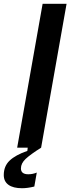

<svg xmlns="http://www.w3.org/2000/svg" viewBox="-69 -783 373 1018"><path d="M149 0H22L157 -763H284ZM-49 145Q-49 98 -18 68.5Q13 39 76 17L78 0H149Q92 36 67 59.5Q42 83 42 110Q42 141 81 141Q104 141 126 132L113 206Q77 215 48 215Q1 215 -24 197Q-49 179 -49 145Z"/></svg>

Font: Open Sauce One SemiBold Italic
Style: Regular
Weight: 600
Italic angle: -10°
Designer: Alfredo Marco Pradil
Foundry: Creative Sauce Fz LLC
Version: Version 1.477